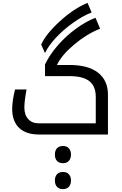

<svg xmlns="http://www.w3.org/2000/svg" viewBox="-20 -938 848 1339"><path d="M252 0Q161.1 0 113 -46.4Q64.9 -92.8 64.9 -179.2Q64.9 -204.6 70.3 -242.2Q75.7 -279.8 85 -314H165Q149.9 -231 149.9 -189Q149.9 -137.2 176.5 -107.7Q203.1 -78.1 249 -78.1H647.9V-262.2Q647.9 -336.9 603 -372.1Q558.1 -407.2 463.9 -407.2H293.9V-488.8Q326.2 -556.2 382.8 -621.3Q439.5 -686.5 509.5 -737.5Q579.6 -788.6 646 -814L678.2 -737.8Q587.4 -702.6 499 -628.9Q410.6 -555.2 377 -484.9H463.9Q594.7 -484.9 663.8 -431.2Q732.9 -377.4 732.9 -276.9V0ZM267.1 -627Q299.8 -700.2 396.5 -788.8Q493.2 -877.4 590.3 -918L619.1 -851.1Q557.6 -827.6 489.3 -778.8Q420.9 -730 368.9 -673.8Q316.9 -617.7 293.9 -567.9ZM418.9 200.2Q393.1 200.2 377.9 184.6Q362.8 168.9 362.8 140.1Q362.8 111.3 377.7 95.7Q392.6 80.1 418.9 80.1Q445.8 80.1 460.4 96.4Q475.1 112.8 475.1 140.1Q475.1 167.5 460.4 183.8Q445.8 200.2 418.9 200.2ZM418.9 380.9Q393.1 380.9 377.9 365.2Q362.8 349.6 362.8 320.8Q362.8 292.5 377.9 276.9Q393.1 261.2 418.9 261.2Q445.3 261.2 460.2 277.3Q475.1 293.5 475.1 320.8Q475.1 348.1 460.4 364.5Q445.8 380.9 418.9 380.9Z"/></svg>

Font: DroidArabicKufi
Style: Regular
Weight: 400
Designer: Pascal Zoghbi
Foundry: Ascender Corporation
Version: Version 1.00; ttfautohint (v1.4.1)